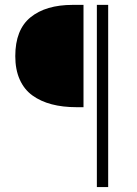

<svg xmlns="http://www.w3.org/2000/svg" viewBox="-20 -679 555 779"><path d="M42 -451.2Q42 -558.6 104 -608.9Q166 -659.2 274.9 -659.2H318.8V-244.1H291Q234.4 -244.1 189.7 -255.9Q145 -267.6 111.6 -291.7Q78.1 -315.9 60.1 -356.2Q42 -396.5 42 -451.2ZM373 80.1V-659.2H418.9V80.1Z"/></svg>

Font: Source Sans Pro Light
Style: Regular
Weight: 300
Designer: Paul D. Hunt
Foundry: Adobe Systems Incorporated
Version: Version 2.020;PS 2.0;hotconv 1.0.86;makeotf.lib2.5.63406